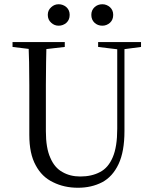

<svg xmlns="http://www.w3.org/2000/svg" viewBox="-20 -868 722 904"><path d="M347 16Q411 16 461 -10Q510 -36 538 -95Q566 -154 566 -251V-670H532V-262Q532 -177 511 -128Q490 -78 451 -58Q412 -37 358 -37Q310 -37 274 -58Q237 -78 217 -125Q196 -171 196 -250V-360V-468Q196 -523 197 -575Q198 -627 199 -670H114Q116 -627 117 -575Q118 -522 118 -467V-360V-233Q118 -144 148 -90Q177 -35 230 -10Q282 16 347 16ZM39 -647 146 -634H173L285 -647V-670H39ZM442 -647 540 -635H554L644 -647V-670H442ZM256 -747Q277 -747 293 -761Q308 -775 308 -798Q308 -820 293 -834Q277 -848 256 -848Q236 -848 221 -834Q205 -820 205 -798Q205 -775 221 -761Q236 -747 256 -747ZM462 -747Q482 -747 498 -761Q513 -775 513 -798Q513 -820 498 -834Q482 -848 462 -848Q440 -848 425 -834Q410 -820 410 -798Q410 -775 425 -761Q440 -747 462 -747Z"/></svg>

Font: Source Serif 4 48pt
Style: Regular
Weight: 400
Designer: Frank Grie√ühammer
Foundry: Adobe Systems Incorporated
Version: Version 4.004;hotconv 1.0.116;makeotfexe 2.5.65601